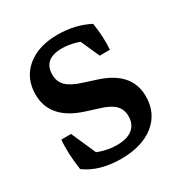

<svg xmlns="http://www.w3.org/2000/svg" viewBox="-125 -585 651 687"><g transform="rotate(-30 200.0 -241.5)"><path d="M183.1 7.8Q92.8 7.8 36.1 -34.2Q25.4 -107.4 30.8 -159.2H70.8L125 -36.6L85.9 -72.3Q138.7 -42.5 194.3 -42.5Q236.3 -42.5 258.5 -60.5Q280.8 -78.6 280.8 -111.8Q280.8 -139.6 263.4 -157.5Q246.1 -175.3 207 -187L156.2 -203.1Q31.2 -242.2 31.2 -344.7Q31.2 -411.6 78.6 -451.4Q126 -491.2 206.1 -491.2Q278.3 -491.2 336.4 -460.9Q345.7 -400.4 341.8 -350.6H299.8L255.4 -450.2L303.2 -411.1Q246.1 -440.9 194.8 -440.9Q118.7 -440.9 118.7 -376Q118.7 -347.2 137.2 -328.9Q155.8 -310.5 197.8 -297.4L248 -281.2Q370.1 -243.2 370.1 -142.6Q370.1 -73.2 319.6 -32.7Q269 7.8 183.1 7.8Z"/></g></svg>

Font: Markazi Text Medium
Style: Regular
Weight: 500
Designer: Borna Izadpanah (Arabic designer), Fiona Ross (Arabic design director) and Florian Runge (Latin designer)
Foundry: Borna Izadpanah and Florian Runge
Version: Version 1.001